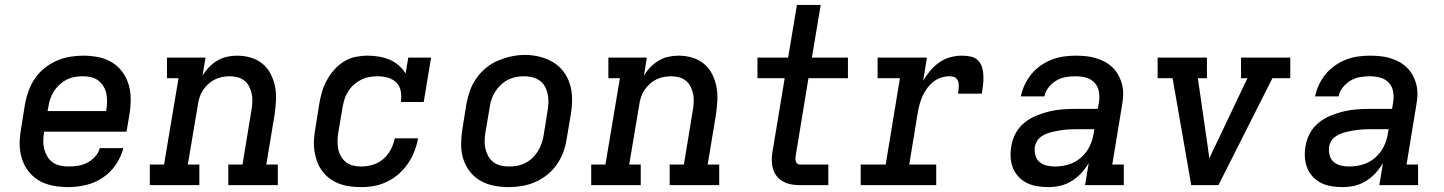

<svg xmlns="http://www.w3.org/2000/svg" viewBox="-20 -755 5890 783"><path d="M259 8Q235 8 212 5Q189 2 167.5 -5.5Q146 -13 128 -26Q110 -39 96.5 -56Q83 -73 74.5 -94Q66 -115 62.5 -137.5Q59 -160 60.5 -184Q62 -208 66 -231L82 -331Q87 -358 96.5 -384.5Q106 -411 122.5 -435Q139 -459 162 -477.5Q185 -496 211.5 -507.5Q238 -519 265.5 -523.5Q293 -528 320 -528Q351 -528 381 -522Q411 -516 436 -501Q461 -486 478.5 -462.5Q496 -439 504.5 -410.5Q513 -382 513 -351Q513 -320 508 -289L496 -218H160V-217Q157 -200 156.5 -182Q156 -164 160 -148Q164 -132 172.5 -117.5Q181 -103 194 -93.5Q207 -84 224 -80Q241 -76 259 -76Q278 -76 297.5 -79Q317 -82 335 -91Q353 -100 367.5 -116Q382 -132 387 -151H483Q474 -115 452 -83Q430 -51 398.5 -30Q367 -9 330.5 -0.5Q294 8 259 8ZM413 -302V-303Q416 -320 416.5 -337.5Q417 -355 414 -371.5Q411 -388 402.5 -402Q394 -416 381.5 -426Q369 -436 352.5 -440Q336 -444 318 -444Q301 -444 284 -441Q267 -438 251.5 -430Q236 -422 222.5 -409.5Q209 -397 199.5 -382Q190 -367 184.5 -350.5Q179 -334 177 -317L174 -302Z M591 0V-84H649L708 -436H661V-520H818L806 -446Q817 -465 832.5 -481Q848 -497 866.5 -508Q885 -519 906 -523.5Q927 -528 947 -528Q976 -528 1003 -520Q1030 -512 1050.5 -495Q1071 -478 1083.5 -454Q1096 -430 1101.5 -402.5Q1107 -375 1105.5 -346.5Q1104 -318 1100 -289L1066 -84H1113V0H911V-84H969L1005 -303Q1008 -320 1009 -337Q1010 -354 1007 -370Q1004 -386 997 -400.5Q990 -415 978 -425Q966 -435 950 -439.5Q934 -444 917 -444Q902 -444 886.5 -441Q871 -438 856.5 -431Q842 -424 829.5 -412.5Q817 -401 808 -387.5Q799 -374 794 -358.5Q789 -343 787 -328L746 -84H793V0Z M1453 8Q1430 8 1407 5Q1384 2 1363 -6Q1342 -14 1324.5 -27Q1307 -40 1294 -57.5Q1281 -75 1273.5 -95.5Q1266 -116 1262.5 -138.5Q1259 -161 1260.5 -184.5Q1262 -208 1266 -231L1282 -331Q1286 -356 1293 -380Q1300 -404 1312.5 -427Q1325 -450 1342.5 -470Q1360 -490 1382.5 -504Q1405 -518 1430 -523Q1455 -528 1479 -528Q1503 -528 1526 -524Q1549 -520 1569 -511.5Q1589 -503 1606 -488.5Q1623 -474 1634 -455L1645 -520H1738L1708 -339H1615Q1618 -361 1614.5 -382Q1611 -403 1597 -417.5Q1583 -432 1562.5 -438Q1542 -444 1520 -444Q1503 -444 1486 -441Q1469 -438 1453 -430Q1437 -422 1423.5 -410Q1410 -398 1400 -382.5Q1390 -367 1385 -350.5Q1380 -334 1377 -317L1360 -217Q1357 -200 1356.5 -182.5Q1356 -165 1359 -149Q1362 -133 1370 -118.5Q1378 -104 1390.5 -94Q1403 -84 1419.5 -80Q1436 -76 1453 -76Q1476 -76 1500 -83Q1524 -90 1543 -106.5Q1562 -123 1573.5 -145Q1585 -167 1590 -191H1685Q1680 -164 1670 -138Q1660 -112 1644 -88.5Q1628 -65 1606.5 -46Q1585 -27 1559.5 -14.5Q1534 -2 1507 3Q1480 8 1453 8Z M2054 8Q2023 8 1993 2Q1963 -4 1937.5 -19Q1912 -34 1894.5 -57.5Q1877 -81 1868.5 -109.5Q1860 -138 1860.5 -169Q1861 -200 1866 -231L1882 -331Q1887 -358 1896.5 -385Q1906 -412 1922.5 -435.5Q1939 -459 1962 -478Q1985 -497 2011.5 -508Q2038 -519 2065.5 -525Q2093 -531 2120 -531Q2152 -531 2181.5 -523.5Q2211 -516 2236 -501Q2261 -486 2278.5 -462.5Q2296 -439 2304.5 -410.5Q2313 -382 2313 -351Q2313 -320 2308 -289L2291 -189Q2287 -162 2277.5 -135.5Q2268 -109 2251.5 -85Q2235 -61 2212 -42.5Q2189 -24 2162.5 -12.5Q2136 -1 2108.5 3.5Q2081 8 2054 8ZM2055 -76Q2072 -76 2089 -79Q2106 -82 2122 -90Q2138 -98 2151 -110.5Q2164 -123 2173.5 -138Q2183 -153 2188.5 -169.5Q2194 -186 2197 -203L2213 -303Q2216 -320 2216.5 -337.5Q2217 -355 2213.5 -371.5Q2210 -388 2202 -402.5Q2194 -417 2180.5 -426.5Q2167 -436 2150.5 -440Q2134 -444 2116 -444Q2099 -444 2082.5 -440.5Q2066 -437 2050.5 -429Q2035 -421 2022 -408.5Q2009 -396 1999.5 -381Q1990 -366 1984.5 -350Q1979 -334 1977 -317L1960 -217Q1957 -200 1956.5 -182.5Q1956 -165 1959.5 -149Q1963 -133 1971 -118.5Q1979 -104 1992 -94Q2005 -84 2021.5 -80Q2038 -76 2055 -76Q2055 -76 2055 -76Q2055 -76 2055 -76Z M2391 0V-84H2449L2508 -436H2461V-520H2618L2606 -446Q2617 -465 2632.5 -481Q2648 -497 2666.5 -508Q2685 -519 2706 -523.5Q2727 -528 2747 -528Q2776 -528 2803 -520Q2830 -512 2850.5 -495Q2871 -478 2883.5 -454Q2896 -430 2901.5 -402.5Q2907 -375 2905.5 -346.5Q2904 -318 2900 -289L2866 -84H2913V0H2711V-84H2769L2805 -303Q2808 -320 2809 -337Q2810 -354 2807 -370Q2804 -386 2797 -400.5Q2790 -415 2778 -425Q2766 -435 2750 -439.5Q2734 -444 2717 -444Q2702 -444 2686.5 -441Q2671 -438 2656.5 -431Q2642 -424 2629.5 -412.5Q2617 -401 2608 -387.5Q2599 -374 2594 -358.5Q2589 -343 2587 -328L2546 -84H2593V0Z M3242 0Q3224 0 3207 -3Q3190 -6 3175 -14Q3160 -22 3149 -35Q3138 -48 3133 -64Q3128 -80 3127.5 -98Q3127 -116 3130 -134L3180 -436H3069V-520H3194L3230 -735H3327L3291 -520H3438V-436H3277L3225 -120Q3224 -114 3224 -108Q3224 -102 3225.5 -96.5Q3227 -91 3231.5 -87.5Q3236 -84 3242 -84H3358V0Z M3490 0V-84H3592L3650 -436H3559V-520H3760L3745 -426Q3757 -447 3773.5 -466.5Q3790 -486 3810.5 -500.5Q3831 -515 3855 -521.5Q3879 -528 3902 -528Q3920 -528 3938 -524.5Q3956 -521 3968 -509Q3980 -497 3985 -480.5Q3990 -464 3990.5 -445.5Q3991 -427 3989 -409Q3987 -391 3984 -373H3887Q3888 -381 3889 -389Q3890 -397 3890 -405.5Q3890 -414 3888 -421.5Q3886 -429 3881 -434.5Q3876 -440 3868 -442Q3860 -444 3852 -444Q3835 -444 3818 -438.5Q3801 -433 3786.5 -421.5Q3772 -410 3761 -395Q3750 -380 3742.5 -363.5Q3735 -347 3730.5 -330.5Q3726 -314 3723 -297L3688 -84H3798V0Z M4256 8Q4233 8 4210.5 4.5Q4188 1 4168.5 -8.5Q4149 -18 4134 -34Q4119 -50 4111 -70Q4103 -90 4101.5 -112.5Q4100 -135 4104 -158Q4108 -185 4121.5 -210.5Q4135 -236 4157 -254Q4179 -272 4205.5 -283Q4232 -294 4259 -300.5Q4286 -307 4312.5 -309Q4339 -311 4366 -311H4457L4462 -341Q4465 -362 4461 -383Q4457 -404 4443 -418.5Q4429 -433 4408.5 -438.5Q4388 -444 4366 -444Q4346 -444 4326 -440.5Q4306 -437 4288 -426.5Q4270 -416 4256.5 -399Q4243 -382 4239 -362H4143Q4148 -386 4159 -409.5Q4170 -433 4186 -452.5Q4202 -472 4224 -487.5Q4246 -503 4269.5 -512Q4293 -521 4317.5 -524.5Q4342 -528 4366 -528Q4387 -528 4408 -526Q4429 -524 4449 -518Q4469 -512 4486.5 -502.5Q4504 -493 4518 -479Q4532 -465 4541.5 -447.5Q4551 -430 4556 -410Q4561 -390 4560.5 -369Q4560 -348 4556 -327L4516 -84H4563V0H4405L4420 -90Q4407 -68 4389.5 -49Q4372 -30 4350 -16.5Q4328 -3 4304 2.5Q4280 8 4256 8ZM4282 -76Q4310 -76 4337.5 -84Q4365 -92 4387.5 -111.5Q4410 -131 4423 -157Q4436 -183 4440 -211L4443 -228H4366Q4354 -228 4342 -227.5Q4330 -227 4318.5 -225.5Q4307 -224 4295 -222Q4283 -220 4271 -217Q4259 -214 4247.5 -209.5Q4236 -205 4225.5 -197.5Q4215 -190 4208.5 -179Q4202 -168 4200 -156Q4198 -139 4202.5 -122Q4207 -105 4219 -94.5Q4231 -84 4248 -80Q4265 -76 4282 -76Z M4838 0 4762 -436H4701V-520H4902V-436H4865L4903 -173Q4905 -157 4907.5 -141Q4910 -125 4912 -109Q4919 -125 4926.5 -141Q4934 -157 4942 -173L5067 -436H5041V-520H5242V-436H5169L4949 0Z M5456 8Q5433 8 5410.5 4.5Q5388 1 5368.5 -8.5Q5349 -18 5334 -34Q5319 -50 5311 -70Q5303 -90 5301.5 -112.5Q5300 -135 5304 -158Q5308 -185 5321.5 -210.5Q5335 -236 5357 -254Q5379 -272 5405.5 -283Q5432 -294 5459 -300.5Q5486 -307 5512.5 -309Q5539 -311 5566 -311H5657L5662 -341Q5665 -362 5661 -383Q5657 -404 5643 -418.5Q5629 -433 5608.5 -438.5Q5588 -444 5566 -444Q5546 -444 5526 -440.5Q5506 -437 5488 -426.5Q5470 -416 5456.5 -399Q5443 -382 5439 -362H5343Q5348 -386 5359 -409.5Q5370 -433 5386 -452.5Q5402 -472 5424 -487.5Q5446 -503 5469.5 -512Q5493 -521 5517.5 -524.5Q5542 -528 5566 -528Q5587 -528 5608 -526Q5629 -524 5649 -518Q5669 -512 5686.5 -502.5Q5704 -493 5718 -479Q5732 -465 5741.5 -447.5Q5751 -430 5756 -410Q5761 -390 5760.5 -369Q5760 -348 5756 -327L5716 -84H5763V0H5605L5620 -90Q5607 -68 5589.5 -49Q5572 -30 5550 -16.5Q5528 -3 5504 2.5Q5480 8 5456 8ZM5482 -76Q5510 -76 5537.5 -84Q5565 -92 5587.5 -111.5Q5610 -131 5623 -157Q5636 -183 5640 -211L5643 -228H5566Q5554 -228 5542 -227.5Q5530 -227 5518.5 -225.5Q5507 -224 5495 -222Q5483 -220 5471 -217Q5459 -214 5447.5 -209.5Q5436 -205 5425.5 -197.5Q5415 -190 5408.5 -179Q5402 -168 5400 -156Q5398 -139 5402.5 -122Q5407 -105 5419 -94.5Q5431 -84 5448 -80Q5465 -76 5482 -76Z"/></svg>

Font: Iosevka Etoile Medium Oblique
Style: Regular
Weight: 500
Italic angle: -9°
Designer: Belleve Invis
Foundry: Belleve Invis
Version: Version 15.5.2; ttfautohint (v1.8.4)